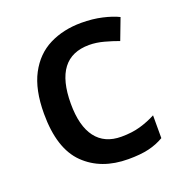

<svg xmlns="http://www.w3.org/2000/svg" viewBox="-106 -642 704 744"><g transform="rotate(-20 245.5 -269.5)"><path d="M300 10Q188 10 120 -56.5Q52 -123 52 -267Q52 -366 85 -428.5Q118 -491 176 -520Q234 -549 308 -549Q354 -549 393.5 -540Q433 -531 459 -518L426 -431Q399 -441 367.5 -449.5Q336 -458 307 -458Q163 -458 163 -268Q163 -176 199 -128.5Q235 -81 304 -81Q348 -81 382.5 -91Q417 -101 447 -117V-23Q418 -6 384 2Q350 10 300 10Z"/></g></svg>

Font: Noto Sans Thaana Medium
Style: Regular
Weight: 500
Designer: David Williams
Foundry: Google Inc.
Version: Version 3.001; ttfautohint (v1.8.4.7-5d5b)